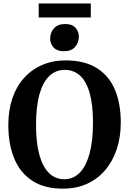

<svg xmlns="http://www.w3.org/2000/svg" viewBox="-20 -1112 768 1143"><path d="M359 11Q245 12 172 -36Q99 -84 64.2 -169.8Q29.5 -255.5 29.5 -368Q29.5 -455.5 53.5 -526.2Q77.5 -597 122.8 -647.5Q168 -698 231 -725.2Q294 -752.5 371.5 -752.5Q484.5 -752 557 -706.2Q629.5 -660.5 664.2 -577.8Q699 -495 699 -382.5Q699 -295.5 674.8 -223.2Q650.5 -151 605.8 -98.8Q561 -46.5 498.5 -18Q436 10.5 359 11ZM363 -45Q415.5 -45 453.8 -83Q492 -121 512.8 -196.2Q533.5 -271.5 533.5 -382Q533.5 -487.5 514 -557.2Q494.5 -627 456.8 -661.5Q419 -696 365 -696Q312.5 -696 274.2 -660.2Q236 -624.5 215.2 -551.8Q194.5 -479 194.5 -368.5Q194.5 -263 214.2 -191Q234 -119 271.5 -82Q309 -45 363 -45ZM359 -807Q319.5 -807 299 -829.5Q278.5 -852 278.5 -881.5Q278.5 -917.5 301 -943.2Q323.5 -969 368 -969H369Q409.5 -969 429.5 -946.5Q449.5 -924 449.5 -894.5Q449.5 -859 427.2 -833Q405 -807 360 -807ZM520.5 -1091.5V-1008H210.5V-1091.5Z"/></svg>

Font: Merriweather 36pt
Style: Bold
Weight: 700
Designer: Eben Sorkin
Foundry: Eben Sorkin
Version: Version 2.100